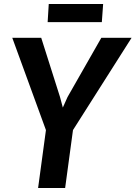

<svg xmlns="http://www.w3.org/2000/svg" viewBox="-20 -935 674 955"><path d="M169.5 0 208.5 -288 41 -747H185L278.5 -452.5L292.5 -400L316 -452.5L484 -747H634.5L343 -288L304 0ZM217 -825 222.5 -915H493L486.5 -825Z"/></svg>

Font: Merriweather Sans SemiBold
Style: Italic
Weight: 600
Italic angle: -7.5°
Designer: Eben Sorkin
Foundry: Eben Sorkin
Version: Version 2.001